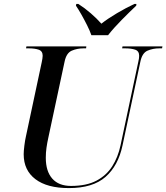

<svg xmlns="http://www.w3.org/2000/svg" viewBox="-20 -951 850 981"><path d="M332 10Q221 10 161 -35.5Q101 -81 101 -163Q101 -179 104.5 -207Q108 -235 112 -252L193 -632Q195 -640 196.5 -650.5Q198 -661 198 -666Q198 -690 178 -697Q158 -704 126 -704H113L115 -714H421L420 -704H407Q374 -704 346.5 -692Q319 -680 310 -636L227 -248Q221 -221 217.5 -196Q214 -171 214 -145Q214 -76 247 -38.5Q280 -1 343 -1Q422 -1 473 -28Q524 -55 553.5 -101.5Q583 -148 596 -209L687 -637Q689 -644 690 -652.5Q691 -661 691 -666Q691 -690 671 -697Q651 -704 619 -704H604L606 -714H810L808 -704H794Q761 -704 733.5 -692Q706 -680 697 -635L606 -208Q584 -104 519 -47Q454 10 332 10ZM447 -771Q439 -794 425 -822Q411 -850 396 -876.5Q381 -903 368 -922L370 -931H380Q413 -910 444 -883Q475 -856 498 -830Q531 -856 577.5 -883.5Q624 -911 667 -931H677L676 -922Q643 -891 602 -849.5Q561 -808 532 -771Z"/></svg>

Font: Noto Serif Display Medium
Style: Italic
Weight: 500
Italic angle: -12°
Designer: Monotype Design Team
Foundry: Monotype Imaging Inc.
Version: Version 2.009